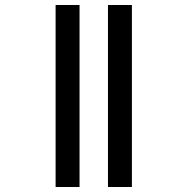

<svg xmlns="http://www.w3.org/2000/svg" viewBox="-20 -698 687 770"><path d="M203 52V-678H299V52ZM413 52V-678H509V52Z"/></svg>

Font: Narnoor SemiBold
Style: Regular
Weight: 600
Designer: S. Sridhar Murthy
Foundry: SIL International
Version: Version 3.000